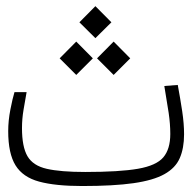

<svg xmlns="http://www.w3.org/2000/svg" viewBox="-20 -606 626 627"><path d="M248.5 1.5Q161.1 1.5 107.9 -12.9Q54.7 -27.3 30.8 -65.9Q6.8 -104.5 6.8 -177.7Q6.8 -211.9 13.9 -248.3Q21 -284.7 27.3 -305.2H66.9Q62 -277.3 56.9 -247.6Q51.8 -217.8 51.8 -187.5Q51.8 -126.5 69.8 -95.7Q87.9 -64.9 132.8 -54.7Q177.7 -44.4 258.3 -44.4Q370.6 -44.4 430.7 -54.9Q490.7 -65.4 513.4 -92.3Q536.1 -119.1 536.1 -168.5Q536.1 -201.2 530.8 -237.3Q525.4 -273.4 516.6 -325.2L560.5 -328.6Q568.8 -283.7 575 -242.9Q581.1 -202.1 581.1 -167.5Q581.1 -122.1 567.1 -89.8Q553.2 -57.6 517.1 -37.4Q481 -17.1 416 -7.8Q351.1 1.5 248.5 1.5ZM229 -361.3 174.8 -415.5 229 -470.2 283.2 -415.5ZM351.1 -361.3 296.9 -415.5 351.1 -470.2 405.3 -415.5ZM291.5 -481.4 239.3 -533.2 291.5 -585.9 343.8 -533.2Z"/></svg>

Font: Cascadia Mono ExtraLight
Style: Regular
Weight: 200
Monospace: yes
Designer: Aaron Bell
Foundry: Saja Typeworks
Version: Version 2404.023; ttfautohint (v1.8.4)